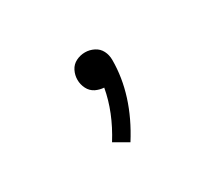

<svg xmlns="http://www.w3.org/2000/svg" viewBox="-71 -272 717 626"><g transform="rotate(-30 287.5 41.0)"><path d="M270 205 218 175Q270 92 285 8Q269 7 254 0Q238 -8 230 -24Q222 -40 222 -57.5Q222 -75 230 -91Q238 -107 254 -115Q270 -123 288 -123Q305 -123 321 -115Q337 -107 345 -91.5Q353 -76 353 -57Q353 74 270 205Z"/></g></svg>

Font: Jozsika Light
Style: Regular
Weight: 300
Monospace: yes
Designer: Belleve Invis
Foundry: Belleve Invis
Version: 2.1.0